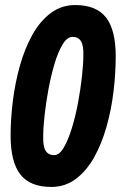

<svg xmlns="http://www.w3.org/2000/svg" viewBox="-20 -730 478 760"><path d="M183 10Q99 10 60.5 -39.5Q22 -89 22 -193Q22 -260 31 -331.5Q40 -403 59 -470.5Q78 -538 108 -592Q138 -646 180.5 -678Q223 -710 278 -710Q361 -710 399.5 -661Q438 -612 438 -507Q438 -441 429.5 -369Q421 -297 402 -229.5Q383 -162 353 -108Q323 -54 280.5 -22Q238 10 183 10ZM195 -116Q215 -116 232.5 -146Q250 -176 264.5 -223Q279 -270 289 -324Q299 -378 304.5 -428Q310 -478 310 -512Q311 -550 300.5 -567Q290 -584 267 -584Q246 -584 228 -554.5Q210 -525 196 -478Q182 -431 172 -377.5Q162 -324 156.5 -274Q151 -224 151 -189Q150 -151 160.5 -133.5Q171 -116 195 -116Z"/></svg>

Font: Georama Condensed
Style: Bold Italic
Weight: 700
Width: 3
Italic angle: -9°
Designer: Jean-Baptiste Levee
Foundry: Production Type
Version: Version 1.000